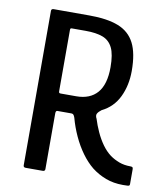

<svg xmlns="http://www.w3.org/2000/svg" viewBox="-78 -738 692 802"><g transform="rotate(10 268.5 -336.5)"><path d="M85 0Q75 0 75 -9V-664Q75 -673 85 -673H237Q313 -673 360 -654.5Q407 -636 429 -593Q451 -550 451 -475Q451 -414 427.5 -365Q404 -316 355 -292Q343 -283 338.5 -274.5Q334 -266 341 -253Q349 -227 361.5 -199.5Q374 -172 390.5 -149Q407 -126 427 -111Q445 -98 466.5 -90Q488 -82 514 -82Q521 -82 523.5 -80Q526 -78 526 -71V-9Q526 -5 524.5 -3Q523 -1 517 -0.5Q511 0 497 0Q457 0 424 -12.5Q391 -25 364 -46Q338 -67 315.5 -98Q293 -129 276 -166Q259 -203 249 -240Q248 -244 244.5 -250.5Q241 -257 233 -257H174Q167 -257 167 -245V-9Q167 0 157 0ZM167 -339Q167 -334 169 -332.5Q171 -331 175 -331H241Q299 -331 330 -366.5Q361 -402 361 -475Q361 -530 347 -558Q333 -586 305 -596.5Q277 -607 233 -607H174Q170 -607 168.5 -605.5Q167 -604 167 -598Z"/></g></svg>

Font: Glory Thin Medium
Style: Regular
Weight: 500
Version: Version 1.011